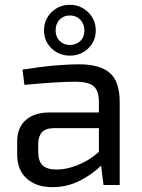

<svg xmlns="http://www.w3.org/2000/svg" viewBox="-20 -765 589 794"><path d="M162 -639Q162 -684 193 -714.5Q224 -745 269 -745Q313 -745 344.5 -714.5Q376 -684 376 -639Q376 -595 345 -565Q314 -535 269 -535Q224 -535 193 -565Q162 -595 162 -639ZM210 -639Q210 -612 227 -595.5Q244 -579 269 -579Q295 -579 312 -595.5Q329 -612 329 -639Q329 -666 312 -683.5Q295 -701 269 -701Q243 -701 226.5 -684Q210 -667 210 -639ZM81 -414 73 -477Q207 -499 308 -499Q393 -499 434 -463.5Q475 -428 475 -343V0H408L398 -80Q363 -45 310.5 -18Q258 9 197 9Q130 9 90.5 -26.5Q51 -62 51 -127V-180Q51 -237 86.5 -268.5Q122 -300 186 -300H389V-343Q389 -389 368 -408Q347 -427 290 -427Q218 -427 81 -414ZM138 -168V-137Q138 -99 156 -81.5Q174 -64 214 -64Q252 -63 300.5 -82Q349 -101 389 -137V-235H201Q167 -234 152.5 -217Q138 -200 138 -168Z"/></svg>

Font: Exo 2.0
Style: Regular
Weight: 400
Designer: Natanael Gama
Version: Version 1.001;PS 001.001;hotconv 1.0.70;makeotf.lib2.5.58329